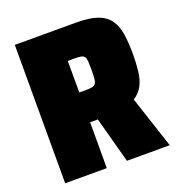

<svg xmlns="http://www.w3.org/2000/svg" viewBox="-126 -793 834 897"><g transform="rotate(-20 291.5 -344.0)"><path d="M46 0V-688H353Q418 -688 457.5 -673.5Q497 -659 517 -630Q537 -601 543.5 -558Q550 -515 550 -458Q550 -412 545.5 -373.5Q541 -335 526 -306Q511 -277 481 -258L566 0H353L283 -259L322 -234Q315 -230 307 -229Q299 -228 284 -228H253V0ZM253 -376H287Q306 -376 317.5 -378.5Q329 -381 334.5 -389Q340 -397 341.5 -413Q343 -429 343 -455Q343 -481 342 -496.5Q341 -512 336 -520Q331 -528 319.5 -530.5Q308 -533 287 -533H253Z"/></g></svg>

Font: Saira SemiCondensed Black
Style: Regular
Weight: 900
Width: 4
Designer: Hector Gatti with collaboration of the Omnibus-Type team
Foundry: Omnibus-Type
Version: Version 1.101